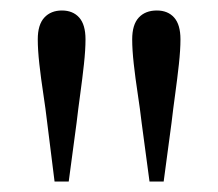

<svg xmlns="http://www.w3.org/2000/svg" viewBox="-20 -825 416 366"><path d="M98 -805Q119 -805 131 -791.5Q143 -778 143 -750Q143 -730 140 -702.5Q137 -675 133 -646Q129 -617 126 -591L111 -479H84L70 -591Q67 -617 62.5 -646.5Q58 -676 55 -703Q52 -730 52 -750Q52 -778 64.5 -791.5Q77 -805 98 -805ZM279 -805Q300 -805 312 -791.5Q324 -778 324 -750Q324 -730 321 -702.5Q318 -675 314 -646Q310 -617 307 -591L292 -479H265L250 -591Q247 -617 242.5 -646.5Q238 -676 235 -703Q232 -730 232 -750Q232 -778 244.5 -791.5Q257 -805 279 -805Z"/></svg>

Font: Noto Serif TC
Style: Regular
Weight: 400
Designer: Ryoko NISHIZUKA  (kana & ideographs); Frank Grießhammer (Latin, Greek & Cyrillic); Wenlong ZHANG  (bopomofo); Sandoll Co
Foundry: Adobe
Version: Version 2.003-H1;hotconv 1.1.1;makeotfexe 2.6.0